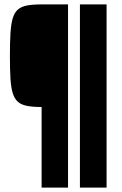

<svg xmlns="http://www.w3.org/2000/svg" viewBox="-20 -708 556 872"><path d="M169 144V-222Q130 -222 103.5 -227Q77 -232 61.5 -245.5Q46 -259 38 -284.5Q30 -310 27.5 -351.5Q25 -393 25 -454Q25 -515 27.5 -556.5Q30 -598 37.5 -624Q45 -650 60.5 -664Q76 -678 102.5 -683Q129 -688 169 -688H289V144ZM343 144V-688H464V144Z"/></svg>

Font: Saira Condensed Black
Style: Regular
Weight: 900
Width: 3
Designer: Hector Gatti with collaboration of the Omnibus-Type team
Foundry: Omnibus-Type
Version: Version 1.101